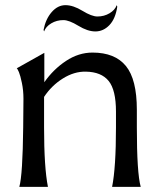

<svg xmlns="http://www.w3.org/2000/svg" viewBox="-20 -725 616 745"><path d="M55 0Q68 -46 70 -231L71 -342Q71 -374 65 -403Q59 -432 53.5 -445Q48 -458 45 -460L152 -520V-406Q187 -456 236 -488.5Q285 -521 339 -521Q426 -521 468.5 -469Q511 -417 511 -299V-231Q511 -54 526 0H415Q430 -75 430 -231V-292Q430 -376 401.5 -411Q373 -446 313 -447Q268 -448 224 -420.5Q180 -393 151 -349V-231Q151 -75 166 0ZM149 -609Q157 -651 180.5 -678Q204 -705 234 -705Q264 -705 300 -683Q336 -661 358 -661Q384 -661 405 -673.5Q426 -686 433 -705L435 -699Q428 -652 404.5 -627.5Q381 -603 350 -603Q320 -603 284 -625Q248 -647 226 -647Q200 -647 179 -634.5Q158 -622 151 -603Z"/></svg>

Font: Coconat
Style: Regular
Weight: 400
Designer: Sara Lavazza
Foundry: Collletttivo
Version: Version 1.000;Glyphs 3.2 (3217)